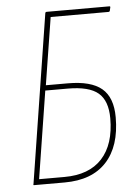

<svg xmlns="http://www.w3.org/2000/svg" viewBox="-49 -694 526 733"><g transform="rotate(-5 213.5 -327.5)"><path d="M52 0Q48 0 50 -4L152 -651Q153 -655 158 -655H397Q402 -655 401 -651L398 -638Q397 -634 392 -634H171L130 -376H214Q303 -376 344 -341.5Q385 -307 385 -231Q385 -120 329.5 -60Q274 0 169 0ZM73 -21H170Q265 -21 314.5 -75Q364 -129 364 -229Q364 -296 329 -326Q294 -356 212 -356H126Z"/></g></svg>

Font: Sofia Sans Condensed Thin
Style: Italic
Weight: 250
Italic angle: -9°
Version: Version 4.100